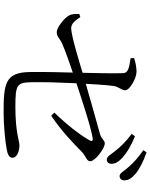

<svg xmlns="http://www.w3.org/2000/svg" viewBox="93 -924 814 1040"><g transform="rotate(90 500.0 -404.0)"><path d="M843.2 -575.4C858.7 -575.4 867.2 -584.9 867.2 -601.6C867.2 -620.6 858 -638.3 832.5 -661.9C807.2 -684.2 769.4 -707.3 718.5 -728L705 -710.5C747.7 -679.1 776.2 -648.2 796.6 -622.6C816.9 -598 827.7 -575.4 843.2 -575.4ZM589.1 -16.5C655.6 -16.5 743.1 -24.6 787.9 -33.1C814.9 -37.9 834.6 -46.4 834.6 -64.3C834.6 -90.9 794.5 -102.4 767.3 -102.4C744.5 -102.4 697.8 -80.3 559.2 -80.3C437.2 -80.3 426.9 -88.3 425.3 -170.8C422.9 -286.8 435.6 -537.2 445.6 -611.4C449.7 -641.4 468.9 -653.2 468.9 -676.2C468.9 -698.9 404.5 -736.5 368.3 -736.5C347.6 -736.5 320.9 -732 294.4 -723.6L295.4 -704.3C344.1 -697.2 373.9 -691.8 376.1 -666.5C378.7 -621.3 375.5 -503.2 373.8 -417.8C372.2 -353.3 368.6 -237 370.2 -157.1C372.5 -25.7 432 -16.5 589.1 -16.5ZM589.8 -291.4 606.8 -274.4C687.7 -328 759.6 -397.3 801.7 -439.4C824.2 -462.1 853.5 -465.6 853.5 -486.2C853.5 -510.9 785.6 -564.6 755.8 -564.6C741.3 -564.6 733.8 -546.9 704.9 -538.3C633.7 -518.4 467.4 -472.4 389.2 -448.8C328.2 -430.2 171.7 -382.5 133.4 -382.5C108.1 -382.5 92.2 -402.6 72.5 -432L56 -426.5C55.4 -407.3 55.5 -387.2 62.6 -373.3C75.6 -345.7 130.3 -304.3 152.7 -304.3C181.2 -304.3 182.7 -318.6 218.4 -334.7C266.2 -355.3 344 -381.4 393.7 -398.4C470 -424.2 665.2 -489.8 728.8 -499.2C742.8 -501.4 747.4 -494.8 740 -482C709.6 -427.9 653 -356.3 589.8 -291.4ZM933.1 -644.9C947.6 -644.9 956.9 -653.8 956.9 -671.4C956.9 -691.5 945.5 -710.7 919.7 -732.7C895.3 -752.1 857.3 -772.6 805.2 -790.9L793.5 -773.6C838.4 -741.2 863.7 -718.1 885.3 -692.9C907.2 -668.7 917.6 -644.9 933.1 -644.9Z"/></g></svg>

Font: Source Han Serif TW VF
Style: Regular
Weight: 250
Designer: Ryoko NISHIZUKA 西塚涼子 (kana & ideographs); Frank Grießhammer (Latin, Greek & Cyrillic); Wenlong ZHANG 张文龙 (bopomofo); San
Foundry: Adobe
Version: Version 2.002;hotconv 1.1.0;makeotfexe 2.6.0